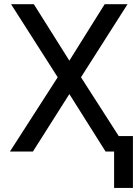

<svg xmlns="http://www.w3.org/2000/svg" viewBox="-20 -731 677 926"><path d="M27.8 0ZM314.5 -438.5 484.9 -710.9H595.2L370.6 -358.4L600.6 0H489.3L314.5 -277.3L138.7 0H27.8L258.3 -358.4L33.2 -710.9H143.1ZM621.1 175.3H530.3V-74.7H621.1Z"/></svg>

Font: Roboto
Style: Regular
Weight: 400
Designer: Google
Version: Version 2.134; 2016; ttfautohint (v1.6)